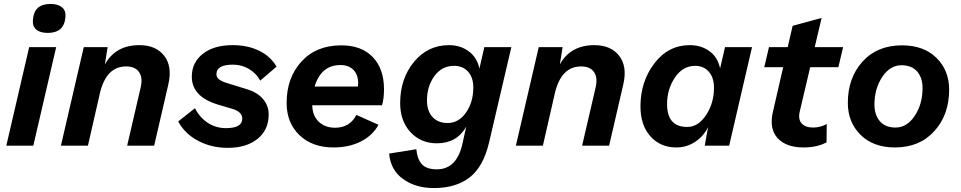

<svg xmlns="http://www.w3.org/2000/svg" viewBox="-20 -739 4877 974"><path d="M222 -572Q184 -572 164 -589Q144 -606 147 -639Q153 -719 236 -719Q274 -719 294.5 -702Q315 -685 312 -653Q306 -572 222 -572ZM265 -500 149 0H12L128 -500Z M687 -510Q771 -510 813 -456Q855 -402 834 -311L762 0H625L694 -297Q705 -346 685 -374Q665 -402 620 -402Q519 -402 487 -267L426 0H289L405 -500H526L512 -412Q566 -510 687 -510Z M884 -123 969 -190Q993 -143 1034 -116Q1075 -89 1126 -89Q1209 -89 1209 -137Q1209 -172 1158 -187L1087 -208Q953 -248 953 -350Q953 -422 1009 -466Q1065 -510 1160 -510Q1236 -510 1294 -482Q1352 -454 1383 -401L1300 -330Q1281 -366 1244 -388.5Q1207 -411 1162 -411Q1078 -411 1078 -363Q1078 -345 1093.5 -334.5Q1109 -324 1137 -316L1234 -286Q1286 -270 1314.5 -236.5Q1343 -203 1343 -158Q1343 -80 1286.5 -34.5Q1230 11 1135 11Q1052 11 984.5 -25Q917 -61 884 -123Z M1928 -286Q1928 -238 1918 -205H1564Q1565 -152 1597 -121.5Q1629 -91 1680 -91Q1754 -91 1788 -156L1900 -106Q1871 -52 1811 -21.5Q1751 9 1672 9Q1564 9 1499 -53.5Q1434 -116 1434 -217Q1434 -344 1509 -426.5Q1584 -509 1711 -509Q1814 -509 1871 -449.5Q1928 -390 1928 -286ZM1707 -409Q1609 -409 1576 -300H1796Q1797 -306 1797 -316Q1797 -360 1773 -384.5Q1749 -409 1707 -409Z M2437 -500H2574L2461 -16Q2432 107 2362.5 161Q2293 215 2181 215Q2088 215 2024.5 169Q1961 123 1954 40L2092 18Q2097 69 2120.5 94.5Q2144 120 2196 120Q2297 120 2326 -10L2345 -96Q2297 -12 2196 -12Q2115 -12 2062.5 -68.5Q2010 -125 2010 -216Q2010 -340 2080 -425Q2150 -510 2258 -510Q2315 -510 2357.5 -479Q2400 -448 2412 -391ZM2251 -115Q2307 -115 2344 -168Q2381 -221 2381 -295Q2381 -346 2354.5 -375.5Q2328 -405 2283 -405Q2222 -405 2184 -353.5Q2146 -302 2146 -229Q2146 -177 2173.5 -146Q2201 -115 2251 -115Z M2995 -510Q3079 -510 3121 -456Q3163 -402 3142 -311L3070 0H2933L3002 -297Q3013 -346 2993 -374Q2973 -402 2928 -402Q2827 -402 2795 -267L2734 0H2597L2713 -500H2834L2820 -412Q2874 -510 2995 -510Z M3411 9Q3330 9 3279.5 -47.5Q3229 -104 3229 -199Q3229 -325 3299.5 -417.5Q3370 -510 3479 -510Q3537 -510 3579 -479.5Q3621 -449 3633 -392L3658 -500H3795L3679 0H3555L3572 -94Q3548 -46 3505 -18.5Q3462 9 3411 9ZM3466 -95Q3522 -95 3562 -155.5Q3602 -216 3602 -294Q3602 -345 3576 -375Q3550 -405 3506 -405Q3444 -405 3404 -346Q3364 -287 3364 -211Q3364 -95 3466 -95Z M4090 -398 4037 -173Q4028 -133 4047 -112.5Q4066 -92 4105 -92Q4142 -92 4174 -110L4173 -17Q4126 9 4056 9Q3968 9 3924.5 -38.5Q3881 -86 3901 -172L3953 -398H3857L3881 -500H3976L4001 -608L4148 -648L4113 -500H4257L4233 -398Z M4520 9Q4410 9 4345.5 -55Q4281 -119 4281 -217Q4281 -344 4355.5 -426.5Q4430 -509 4556 -509Q4666 -509 4730.5 -445.5Q4795 -382 4795 -284Q4795 -157 4720 -74Q4645 9 4520 9ZM4523 -92Q4581 -92 4620.5 -151.5Q4660 -211 4660 -292Q4660 -345 4632.5 -376.5Q4605 -408 4553 -408Q4495 -408 4455.5 -348.5Q4416 -289 4416 -209Q4416 -156 4443.5 -124Q4471 -92 4523 -92Z"/></svg>

Font: Elaine Sans SemiBold
Style: Italic
Weight: 600
Italic angle: -13°
Designer: Wei Huang
Foundry: Wei Huang
Version: Version 2.001;December 24, 2019;FontCreator 12.0.0.2547 64-b